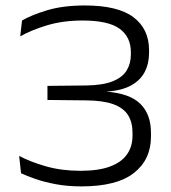

<svg xmlns="http://www.w3.org/2000/svg" viewBox="-20 -670 626 702"><path d="M277.5 11.5Q227 11.5 184.2 3.5Q141.5 -4.5 109.2 -15.8Q77 -27 57 -36.5L50 -100Q90 -78.5 147.5 -62Q205 -45.5 274 -45.5Q340.5 -45.5 382.5 -61.2Q424.5 -77 444.5 -105.8Q464.5 -134.5 464.5 -174V-184.5Q464.5 -223 448.2 -249Q432 -275 394.8 -288.8Q357.5 -302.5 295 -303L153.5 -304.5V-356L296 -357.5Q356.5 -358.5 392 -372.8Q427.5 -387 443 -412.2Q458.5 -437.5 458.5 -471V-479Q458.5 -535 417.2 -565Q376 -595 282 -595Q210.5 -595 152.2 -577.5Q94 -560 54 -537L60.5 -595Q94.5 -615 152.5 -632.5Q210.5 -650 290.5 -650Q411 -650 468 -607Q525 -564 525 -486.5V-477Q525 -437.5 509 -406.8Q493 -376 458.5 -357.2Q424 -338.5 368.5 -335L367.5 -328L368.5 -335Q454.5 -328.5 493.2 -290.2Q532 -252 532 -184.5V-170.5Q532 -86.5 469.5 -37.5Q407 11.5 277.5 11.5Z"/></svg>

Font: Anek Gujarati SemiExpanded Light
Style: Regular
Weight: 300
Width: 6
Designer: Mrunmayee Ghaisas (Gujarati), Yesha Goshar (Latin)
Foundry: Ek Type
Version: Version 1.003